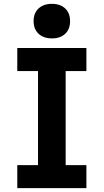

<svg xmlns="http://www.w3.org/2000/svg" viewBox="-20 -980 540 1000"><path d="M70 0V-120H178V-610H70V-730H430V-610H322V-120H430V0ZM251 -780Q207 -780 181 -804Q155 -828 155 -870Q155 -912 181 -936Q207 -960 250 -960Q294 -960 319.5 -936Q345 -912 345 -870Q345 -828 319.5 -804Q294 -780 251 -780Z"/></svg>

Font: M PLUS 1 Code
Style: Bold
Weight: 700
Designer: Coji Morishita
Foundry: UNDERFOREST DESIGN
Version: Version 1.002